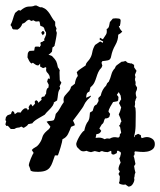

<svg xmlns="http://www.w3.org/2000/svg" viewBox="-29 -653 595 713"><path d="M423 -424H431L429 -425L437 -426V-427L445 -420L458 -417L459 -418L469 -412V-403L478 -390L472 -375L474 -367L472 -359L473 -360L472 -356Q476 -349 474 -338L480 -328Q480 -321 478.5 -318Q477 -315 476 -312.5Q475 -310 475 -305.5Q475 -301 478 -291L474 -282L475 -283L472 -275Q473 -270 472.5 -266Q472 -262 471 -257L474 -252Q475 -244 475 -237Q475 -230 475 -222Q475 -204 474.5 -184.5Q474 -165 469 -147L472 -143V-150L484 -156L494 -151Q494 -144 497 -140L505 -142H504Q512 -144 516 -144Q527 -144 536.5 -137.5Q546 -131 546 -118Q546 -105 537.5 -98.5Q529 -92 517.5 -90Q506 -88 493.5 -89Q481 -90 472 -91L470 -86L471 -83L470 -77L467 -74Q470 -66 471 -59Q472 -52 474 -44L469 -36Q470 -30 471 -24Q472 -18 474 -12Q471 -7 471 -2Q471 3 469 8L470 13Q470 21 464 30.5Q458 40 448 40L435 31L436 32Q434 33 430 33Q425 33 417.5 30.5Q410 28 415 20V21L416 2L411 -7L416 -16L411 -24Q411 -31 413.5 -37.5Q416 -44 419 -49L414 -65L418 -72L417 -71L420 -82L419 -88L410 -93V-94L405 -92L406 -89L404 -84L394 -79Q384 -79 384.5 -85.5Q385 -92 383 -93L371 -88Q359 -88 350 -92Q346 -92 340 -88L323 -92L309 -88Q304 -89 300 -90Q296 -91 292 -93Q286 -91 281 -91Q273 -91 267.5 -96.5Q262 -102 257 -107Q256 -109 255 -112.5Q254 -116 254 -118Q254 -121 257 -128.5Q260 -136 264.5 -144Q269 -152 274 -158.5Q279 -165 282 -167V-166L284 -168Q286 -178 289.5 -187.5Q293 -197 300 -205L299 -204Q303 -211 303.5 -219Q304 -227 305 -235L315 -241Q317 -249 319.5 -255.5Q322 -262 330 -265Q332 -268 333.5 -271.5Q335 -275 337 -278L336 -289L345 -298Q350 -321 365 -335L369 -344L374 -349V-348L375 -350Q381 -362 384.5 -376Q388 -390 398 -400Q400 -408 407 -412.5Q414 -417 420 -422L419 -421ZM416 -556 412 -557Q414 -551 417 -545.5Q420 -540 425 -536Q422 -532 418 -529Q414 -526 410 -524Q410 -504 399 -485Q388 -466 384 -445Q382 -431 372 -429Q362 -427 351 -426L348 -420L351 -409L348 -402Q340 -394 336 -385Q332 -376 329 -366Q326 -356 321.5 -346.5Q317 -337 307 -329L303 -313Q295 -310 293 -304Q291 -298 291 -290L309 -298Q309 -294 302.5 -288.5Q296 -283 294 -280Q287 -272 284 -265Q281 -258 276 -251Q268 -239 259 -227.5Q250 -216 242 -205Q244 -201 246 -197Q248 -193 249 -188L235 -182Q230 -168 223.5 -155Q217 -142 203 -136Q203 -133 201 -124.5Q199 -116 196 -106Q193 -96 190 -87Q187 -78 186 -76H175Q170 -62 166 -50.5Q162 -39 156 -31Q150 -23 139.5 -19Q129 -15 111 -15Q104 -15 97.5 -15.5Q91 -16 85 -19Q84 -24 82 -29Q80 -34 78 -39Q78 -42 80 -49Q82 -56 85 -63Q88 -70 91 -76.5Q94 -83 96 -85L89 -96Q94 -102 102 -106Q110 -110 115 -117Q125 -130 128 -142.5Q131 -155 145 -167Q149 -170 153 -174Q157 -178 158 -183L144 -201Q150 -204 157.5 -204Q165 -204 171 -207Q176 -216 178 -230Q188 -240 194 -251.5Q200 -263 208 -274Q207 -277 207 -284Q207 -291 211 -296.5Q215 -302 219.5 -306.5Q224 -311 228.5 -316.5Q233 -322 235 -331L249 -342Q250 -350 252.5 -357.5Q255 -365 260 -371L256 -385Q263 -393 272 -398.5Q281 -404 289 -410Q290 -417 294 -421.5Q298 -426 302 -431Q311 -443 313.5 -458Q316 -473 324 -486L343 -499L353 -494L354 -500H352L341 -506L342 -513L353 -507Q360 -518 364.5 -524.5Q369 -531 367 -545Q374 -548 376 -556Q378 -564 379 -571L390 -584L401 -585Q406 -585 412.5 -584Q419 -583 419 -576Q419 -571 418 -566Q417 -561 416 -556ZM124 -288 127 -293 136 -295 141 -304H142Q142 -316 146 -324L151 -328L152 -338L146 -350L149 -360L152 -362Q154 -360 156 -360V-362Q156 -369 154 -373Q152 -377 150 -379.5Q148 -382 145.5 -384.5Q143 -387 142 -393L143 -401L140 -404L139 -403L131 -400L120 -406V-417L115 -411L112 -410Q107 -410 102 -413.5Q97 -417 93 -420L88 -417Q82 -421 79 -427.5Q76 -434 73 -440Q73 -446 74 -453Q75 -460 81 -464L98 -465L100 -477L103 -480H114L118 -478L123 -486L121 -490L122 -496L129 -498L131 -500L136 -502L135 -508L140 -518H139L142 -523V-533Q138 -538 137 -541.5Q136 -545 135 -548Q134 -551 131 -553Q128 -555 121 -557L118 -572L116 -574L104 -573L94 -578L89 -575L82 -578L80 -580Q73 -579 67.5 -573Q62 -567 54 -565Q49 -550 36 -543L20 -544L16 -548L15 -553L10 -560Q16 -571 19 -582.5Q22 -594 27 -605L39 -615H44L46 -613Q57 -622 63.5 -625Q70 -628 75.5 -628.5Q81 -629 87 -629Q93 -629 102 -633L101 -632L105 -633L120 -626H127Q138 -622 144.5 -615.5Q151 -609 155.5 -602Q160 -595 164.5 -587Q169 -579 176 -572V-558L181 -547L179 -540L182 -531Q181 -520 179 -510Q177 -500 175 -490Q173 -490 174 -488.5Q175 -487 175 -486L171 -480L166 -477L164 -461Q161 -458 158 -455Q155 -452 151 -450L164 -445Q176 -433 179.5 -426Q183 -419 186 -403Q189 -400 193 -392Q192 -389 192 -382Q192 -375 192.5 -368.5Q193 -362 193 -355L199 -346L192 -332L194 -328V-323Q188 -317 186.5 -303Q185 -289 183 -280L170 -272V-271L172 -272L167 -261Q161 -252 152 -243.5Q143 -235 137 -227Q128 -222 112 -212.5Q96 -203 91 -195L76 -192Q73 -187 68.5 -184Q64 -181 59 -178L50 -183Q44 -179 38 -179Q32 -179 24 -174H11L0 -186L-5 -185L-9 -191L-6 -203L-9 -207L-7 -218L-1 -225L13 -230L12 -232L16 -240H19L23 -237L26 -229L36 -236L48 -235Q50 -240 55.5 -245.5Q61 -251 66 -251L71 -250L74 -245V-243L79 -249L77 -255L83 -265L87 -266L92 -258L101 -268L100 -275L101 -278L106 -281L112 -276L113 -271L125 -282L126 -281ZM412 -311 405 -301 411 -293 410 -281 407 -277 391 -274Q387 -268 380.5 -256.5Q374 -245 374 -238L380 -230L377 -219Q372 -213 361 -213Q358 -208 356.5 -201.5Q355 -195 349 -191L340 -176L347 -167Q342 -155 329 -155L326 -141L338 -142Q350 -142 359 -136L368 -139L378 -138Q387 -143 393.5 -143.5Q400 -144 410 -142Q416 -144 416 -151V-154L421 -160L417 -181L413 -186L418 -192V-196L422 -202Q420 -209 417.5 -215.5Q415 -222 412 -228Q418 -240 421 -254L413 -270Q414 -272 414.5 -273.5Q415 -275 417 -277H416L421 -284L419 -298ZM124 -531 128 -537 132 -538 136 -533V-529L130 -522Z"/></svg>

Font: ErikasBuero
Style: Regular
Weight: 400
Designer: Peter Wiegel
Foundry: Peter Wiegel
Version: Version 1.006